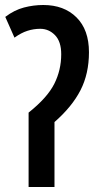

<svg xmlns="http://www.w3.org/2000/svg" viewBox="-20 -744 404 764"><path d="M152.3 -724.1Q234.9 -724.1 284.4 -674.8Q334 -625.5 334 -536.1Q334 -450.7 300.3 -385Q266.6 -319.3 196.8 -258.3V0H93.8V-295.9Q168.5 -355.5 196 -410.4Q223.6 -465.3 223.6 -528.3Q223.6 -578.6 199 -604Q174.3 -629.4 140.1 -629.4Q113.8 -629.4 88.9 -621.3Q64 -613.3 37.6 -594.2L1 -676.8Q37.1 -704.1 75.2 -714.1Q113.3 -724.1 152.3 -724.1Z"/></svg>

Font: Open Sans Condensed SemiBold
Style: Regular
Weight: 600
Width: 3
Designer: Monotype Design Team
Foundry: Monotype Imaging Inc.
Version: Version 3.000; ttfautohint (v1.8.4)